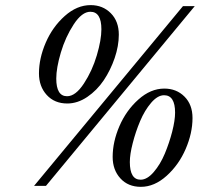

<svg xmlns="http://www.w3.org/2000/svg" viewBox="-20 -724 820 748"><path d="M242.2 -320.8Q192.4 -320.8 162.1 -354Q131.8 -387.2 131.8 -438Q131.8 -496.6 158.2 -557.9Q184.6 -619.1 232.2 -661.6Q279.8 -704.1 333 -704.1Q380.4 -704.1 411.6 -672.6Q442.9 -641.1 442.9 -588.9Q442.9 -545.4 426.8 -498Q410.6 -450.7 384.3 -411.4Q357.9 -372.1 320.1 -346.4Q282.2 -320.8 242.2 -320.8ZM738.8 -700.2 159.2 0H112.8L692.9 -700.2ZM375 -609.9Q375 -678.2 332 -678.2Q299.3 -678.2 267.1 -628.9Q234.9 -579.6 217 -519.3Q199.2 -459 199.2 -418Q199.2 -349.1 241.2 -349.1Q274.4 -349.1 306.9 -398.7Q339.4 -448.2 357.2 -508.5Q375 -568.8 375 -609.9ZM528.8 3.9Q479 3.9 449 -29.1Q418.9 -62 418.9 -112.8Q418.9 -171.4 445.3 -232.7Q471.7 -293.9 519.3 -336.4Q566.9 -378.9 620.1 -378.9Q667.5 -378.9 698.7 -347.7Q730 -316.4 730 -264.2Q730 -205.6 703.4 -143.8Q676.8 -82 629.2 -39.1Q581.5 3.9 528.8 3.9ZM662.1 -285.2Q662.1 -353 619.1 -353Q594.2 -353 568.8 -323.5Q543.5 -293.9 525.9 -252.2Q508.3 -210.4 497.1 -166.5Q485.8 -122.6 485.8 -92.8Q485.8 -23.9 527.8 -23.9Q553.2 -23.9 578.9 -53.7Q604.5 -83.5 622.1 -125.5Q639.6 -167.5 650.9 -211.4Q662.1 -255.4 662.1 -285.2Z"/></svg>

Font: Redaction
Style: Italic
Weight: 400
Designer: Jeremy Mickel / Forest Young
Foundry: MCKL
Version: Version 2.001;hotconv 1.0.113;makeotfexe 2.5.65598 DEVELOPME